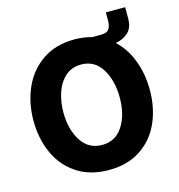

<svg xmlns="http://www.w3.org/2000/svg" viewBox="-118 -914 958 1027"><g transform="rotate(-15 361.0 -400.5)"><path d="M681 -349Q681 -249 644.5 -167.5Q608 -86 535.5 -38.5Q463 9 361 9Q256 9 183 -39.5Q110 -88 73.5 -169.5Q37 -251 37 -350Q37 -449 74 -532Q111 -615 184 -664.5Q257 -714 361 -714Q410 -714 457 -701H496Q519 -701 532 -705Q545 -709 553 -724Q561 -739 561 -769V-810H668V-749Q668 -697 640 -671Q612 -645 570 -638Q624 -588 652.5 -512.5Q681 -437 681 -349ZM515 -351Q515 -445 475 -510Q435 -575 360 -575Q309 -575 273.5 -544Q238 -513 220.5 -462Q203 -411 203 -351Q203 -258 243.5 -194Q284 -130 360 -130Q434 -130 474.5 -193Q515 -256 515 -351Z"/></g></svg>

Font: Be Vietnam ExtraBold
Style: Regular
Weight: 800
Designer: Gabriel Lam
Foundry: TypeRant
Version: Version 4.000